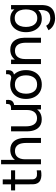

<svg xmlns="http://www.w3.org/2000/svg" viewBox="1206 -1966 1015 3466"><g transform="rotate(-90 1713.0 -232.5)"><path d="M371.5 0Q323.5 9.5 276.8 7.8Q230 6 193.5 -11.2Q157 -28.5 138 -65Q122 -97 120.8 -129.8Q119.5 -162.5 119.5 -204V-690H208.5V-208Q208.5 -175 209.2 -151.5Q210 -128 219.5 -111Q237.5 -79 276.8 -73.5Q316 -68 371.5 -76.5ZM10 -466.5V-540H371.5V-466.5Z M866 0V-270.5Q866 -309 859.2 -344.5Q852.5 -380 835.8 -408.2Q819 -436.5 790.8 -453Q762.5 -469.5 719.5 -469.5Q686 -469.5 658.8 -458.2Q631.5 -447 612 -424Q592.5 -401 581.8 -366.2Q571 -331.5 571 -284.5L512.5 -302.5Q512.5 -381 540.8 -437.2Q569 -493.5 620.2 -523.8Q671.5 -554 741 -554Q793.5 -554 830.5 -537.5Q867.5 -521 892 -493.8Q916.5 -466.5 930.5 -432.8Q944.5 -399 950.2 -364.2Q956 -329.5 956 -298.5V0ZM481 0V-720H561V-322.5H571V0Z M1570 -630H1641.5Q1648 -584.5 1638.2 -552Q1628.5 -519.5 1599.5 -500.5Q1574 -484.5 1541.8 -483.5Q1509.5 -482.5 1479 -486.5V-540Q1490 -540.5 1501 -540.5Q1512 -540.5 1523 -543Q1558.5 -550 1565 -575.8Q1571.5 -601.5 1570 -630ZM1291 14Q1239 14 1201.8 -2.5Q1164.5 -19 1140 -46.5Q1115.5 -74 1101.5 -107.5Q1087.5 -141 1081.8 -176Q1076 -211 1076 -241.5V-540H1166V-269.5Q1166 -231.5 1173 -196Q1180 -160.5 1196.8 -132Q1213.5 -103.5 1241.8 -87Q1270 -70.5 1312.5 -70.5Q1346 -70.5 1373.5 -82Q1401 -93.5 1420.5 -116.2Q1440 -139 1450.5 -174Q1461 -209 1461 -255.5L1519.5 -237.5Q1519.5 -159.5 1491.2 -103Q1463 -46.5 1411.8 -16.2Q1360.5 14 1291 14ZM1471 0V-144.5H1461V-540H1550.5V0Z M2106.5 -630H2178Q2184.5 -584.5 2175.2 -551.2Q2166 -518 2135.5 -499.5Q2109.5 -485 2071.2 -484Q2033 -483 2001 -503V-544Q2025 -537.5 2041.8 -536.8Q2058.5 -536 2073 -543Q2099.5 -555.5 2104 -579.2Q2108.5 -603 2106.5 -630ZM1920.5 15Q1840 15 1781.8 -21.5Q1723.5 -58 1692 -122.5Q1660.5 -187 1660.5 -270.5Q1660.5 -355.5 1692.5 -419.5Q1724.5 -483.5 1783 -519.2Q1841.5 -555 1920.5 -555Q2001.5 -555 2060 -518.8Q2118.5 -482.5 2149.8 -418.2Q2181 -354 2181 -270.5Q2181 -186 2149.5 -121.8Q2118 -57.5 2059.5 -21.2Q2001 15 1920.5 15ZM1920.5 -69.5Q2004.5 -69.5 2045.5 -125.5Q2086.5 -181.5 2086.5 -270.5Q2086.5 -362 2045 -416.2Q2003.5 -470.5 1920.5 -470.5Q1864 -470.5 1827.5 -445Q1791 -419.5 1773 -374.5Q1755 -329.5 1755 -270.5Q1755 -179.5 1797 -124.5Q1839 -69.5 1920.5 -69.5Z M2675.5 0V-270.5Q2675.5 -309 2668.8 -344.5Q2662 -380 2645.2 -408.2Q2628.5 -436.5 2600.2 -453Q2572 -469.5 2529 -469.5Q2495.5 -469.5 2468.2 -458.2Q2441 -447 2421.5 -424Q2402 -401 2391.2 -366.2Q2380.5 -331.5 2380.5 -284.5L2322 -302.5Q2322 -381 2350.2 -437.2Q2378.5 -493.5 2429.8 -523.8Q2481 -554 2550.5 -554Q2603 -554 2640 -537.5Q2677 -521 2701.5 -493.8Q2726 -466.5 2740 -432.8Q2754 -399 2759.8 -364.2Q2765.5 -329.5 2765.5 -298.5V0ZM2290.5 0V-540H2370.5V-395.5H2380.5V0Z M3114 255Q3071.5 255 3031 242Q2990.5 229 2956.8 202.8Q2923 176.5 2900.5 136.5L2982 93.5Q3002 133 3038.8 151Q3075.5 169 3114.5 169Q3166 169 3200 150.2Q3234 131.5 3250.2 94.5Q3266.5 57.5 3266 2.5V-145H3276.5V-540H3355.5V3.5Q3355.5 25.5 3354.2 46Q3353 66.5 3349 86.5Q3338.5 144 3307.5 181.2Q3276.5 218.5 3227.5 236.8Q3178.5 255 3114 255ZM3107.5 15Q3032 15 2978 -22.8Q2924 -60.5 2894.8 -125Q2865.5 -189.5 2865.5 -270.5Q2865.5 -351.5 2894.8 -416Q2924 -480.5 2978 -517.8Q3032 -555 3107 -555Q3183.5 -555 3235.5 -518Q3287.5 -481 3314.2 -416.5Q3341 -352 3341 -270.5Q3341 -190 3314.2 -125.2Q3287.5 -60.5 3235.5 -22.8Q3183.5 15 3107.5 15ZM3118.5 -66.5Q3173 -66.5 3208 -92.8Q3243 -119 3259.8 -165.2Q3276.5 -211.5 3276.5 -270.5Q3276.5 -330.5 3259.8 -376.2Q3243 -422 3208.5 -447.8Q3174 -473.5 3121 -473.5Q3066 -473.5 3030.2 -446.5Q2994.5 -419.5 2977.2 -373.5Q2960 -327.5 2960 -270.5Q2960 -213 2977.5 -166.8Q2995 -120.5 3030.2 -93.5Q3065.5 -66.5 3118.5 -66.5Z"/></g></svg>

Font: Manrope ExtraLight Medium
Style: Regular
Weight: 500
Version: Version 4.504